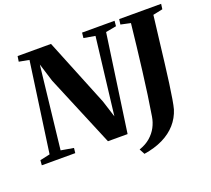

<svg xmlns="http://www.w3.org/2000/svg" viewBox="-159 -933 1415 1286"><g transform="rotate(-20 548.5 -290.0)"><path d="M-12 0 -9 -35.5 62 -51 152 -691.5 80 -705 86 -743H324L519 -261.5L557 -142L622.5 -691.5L541.5 -705.5L545.5 -743H777L773.5 -705.5L698 -691.5L599.5 0H459.5L247 -508.5L206.5 -639L140.5 -51L230.5 -35.5L226.5 0ZM660.5 163 640 124.5Q687 108.5 718.8 81Q750.5 53.5 768.8 18.8Q787 -16 793 -53.5Q804.5 -122.5 815.5 -200.5Q826.5 -278.5 836.8 -361.5Q847 -444.5 856.8 -528Q866.5 -611.5 875 -691L805 -706L810 -743H1109L1104 -706L1035 -691.5Q1024 -602 1014 -518Q1004 -434 995 -359.2Q986 -284.5 977.5 -223.2Q969 -162 961.5 -117.2Q954 -72.5 947.5 -49Q930 7 891.8 50.5Q853.5 94 795.5 122.5Q737.5 151 660.5 163Z"/></g></svg>

Font: Merriweather 72pt ExtraBold
Style: Italic
Weight: 800
Italic angle: -7.8°
Version: Version 2.101